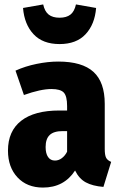

<svg xmlns="http://www.w3.org/2000/svg" viewBox="-20 -829 539 867"><path d="M482 -98 447 15Q398 11 367.5 -5.5Q337 -22 319 -59Q269 18 174 18Q102 18 59 -28Q16 -74 16 -149Q16 -237 75.5 -283.5Q135 -330 248 -330H283V-350Q283 -395 268 -411Q253 -427 212 -427Q164 -427 88 -400L50 -510Q94 -530 145.5 -540.5Q197 -551 243 -551Q351 -551 402 -504.5Q453 -458 453 -360V-156Q453 -129 459 -117Q465 -105 482 -98ZM283 -144V-237H263Q223 -237 204.5 -219.5Q186 -202 186 -165Q186 -136 197 -120Q208 -104 228 -104Q245 -104 259.5 -115Q274 -126 283 -144ZM84 -793 175 -809Q182 -777 200 -763Q218 -749 249 -749Q280 -749 298 -763Q316 -777 323 -809L414 -793Q408 -719 366.5 -674.5Q325 -630 249 -630Q173 -630 131.5 -674.5Q90 -719 84 -793Z"/></svg>

Font: Fira Sans Condensed ExtraBold
Style: Regular
Weight: 800
Width: 3
Designer: Carrois Corporate & Edenspiekermann AG
Foundry: Carrois Corporate GbR & Edenspiekermann AG
Version: Version 4.203